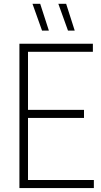

<svg xmlns="http://www.w3.org/2000/svg" viewBox="-20 -964 518 984"><path d="M123.5 -41.5H461V0H79.5V-740H456V-698.5H123.5V-401H410.5V-359.5H123.5ZM195.5 -807 146.5 -944.5H186L230.5 -807ZM328.5 -807 279 -944.5H319L363 -807Z"/></svg>

Font: Encode Sans Condensed ExLight
Style: Regular
Weight: 275
Width: 3
Designer: Multiple Designers
Foundry: Impallari Type
Version: Version 2.000